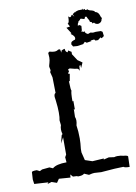

<svg xmlns="http://www.w3.org/2000/svg" viewBox="-88 -807 621 878"><g transform="rotate(-10 222.0 -368.0)"><path d="M1 1.5 -2 -19.5 0 -53.7Q1 -58.6 23.4 -58.6L36.6 -51.8L47.9 -57.6L82.5 -61L98.1 -54.2Q115.7 -70.3 163.6 -70.3L161.6 -94.2L168 -105.5V-185.5L153.8 -159.2L163.6 -196.8L168 -200.7Q164.6 -211.4 164.6 -222.2Q164.6 -232.9 168 -242.2L165.5 -264.6Q168.5 -277.3 168.5 -301.3Q168.5 -324.7 164.6 -356L162.1 -374.5Q162.1 -388.7 169.4 -391.6L168 -463.9L161.6 -489.3L165 -497.6L161.6 -514.6Q161.6 -519 165.5 -531.2Q169.4 -543.5 169.4 -556.6L168 -577.6L174.8 -582.5Q187.5 -578.6 196.8 -578.6Q208.5 -578.6 215.3 -584.5H224.1L227.5 -568.4L230 -577.6Q239.7 -583 245.6 -583Q245.6 -568.4 256.3 -564.9L259.3 -572.8L273.9 -564V-552.7L293.9 -522L314.9 -507.3L304.2 -483.4L303.2 -498L297.9 -494.1L295.9 -471.7Q292 -483.4 285.2 -483.4Q278.8 -483.4 252.4 -490.7L244.6 -487.8Q244.6 -480 248 -480L240.7 -468.8L248.5 -466.3L242.7 -433.1L238.8 -433.6Q239.7 -389.2 243.2 -389.2Q238.8 -383.8 238.8 -339.8L243.2 -341.8V-300.3L238.8 -305.2L237.8 -268.1Q241.2 -259.8 241.2 -251Q241.2 -241.2 237.8 -228.5Q242.2 -200.7 242.2 -167.5Q242.2 -146.5 238.8 -119.1V-103L248 -65.9L281.2 -54.7Q290 -54.7 334.5 -58.1L333.5 -53.2L357.9 -59.1L382.8 -55.7Q389.6 -58.1 397 -58.1Q415 -58.1 424.3 -54.7Q444.8 -53.2 445.8 -47.9L444.3 0.5Q422.4 0.5 416 -4.9Q384.3 -4.9 312 1.5L280.3 -0.5Q272 -0.5 254.9 3.9L233.4 -5.4Q227.1 2.4 203.6 2.4Q203.6 -1 181.2 -1L170.9 -12.7L169.4 1.5L116.2 -2.4L104.5 14.6L80.6 6.3L61 12.2L65.9 5.4ZM304.2 -585.4 285.2 -586.9 278.8 -597.7 280.3 -605.5Q282.7 -611.8 299.3 -616.2Q301.3 -620.6 301.3 -623.5Q301.3 -633.3 283.7 -645.5L288.6 -647.5L270 -676.3L287.1 -679.2L278.8 -694.3Q287.1 -694.3 287.1 -726.1L293.9 -720.7Q300.8 -722.2 302.2 -728.5L305.7 -730.5L314.5 -720.2L309.1 -732.4L319.8 -740.2L321.3 -738.3Q322.3 -742.2 336.9 -745.6L356 -746.1V-751L359.4 -744.1L366.2 -747.1L368.7 -741.7L372.6 -740.7L379.4 -743.2Q381.3 -738.8 389.2 -736.3Q410.6 -731.9 411.6 -724.6Q426.3 -721.7 431.2 -705.1Q433.1 -695.8 438 -692.4Q434.6 -688.5 433.6 -681.2Q429.2 -670.9 416 -668.9Q403.3 -669.4 398.4 -677.7L390.6 -675.3L389.2 -681.2L380.4 -684.6Q379.9 -692.4 372.6 -702.6L369.1 -710.4L361.3 -710.9V-704.1L355 -702.1L341.8 -706.1Q338.9 -705.6 336.4 -700.7L328.1 -694.3L329.1 -691.9Q324.7 -689.5 322.8 -676.8L331.1 -678.2L338.9 -672.9L337.4 -652.8L334 -647Q341.8 -647 343.3 -643.6L348.1 -647Q349.6 -636.2 362.3 -631.3L374.5 -635.7L385.7 -633.3L398.9 -634.8L422.4 -634.3L429.7 -629.4L432.1 -609.4L420.4 -601.1L416 -606L402.8 -595.7H390.6L385.7 -601.6L368.2 -599.6L372.6 -596.7L349.6 -592.8L341.8 -598.6Q336.4 -594.2 332.5 -589.4Q311 -586.9 304.2 -585.4Z"/></g></svg>

Font: Truetypewriter PolyglOTT
Style: Regular
Weight: 400
Designer: Sergey Beatoff a.k.a. Sam_T
Version: Version 3.76